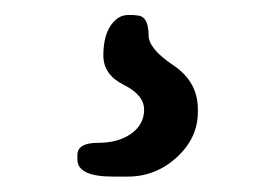

<svg xmlns="http://www.w3.org/2000/svg" viewBox="-20 -31 358 253"><path d="M82 179.2V173.3Q82 157.2 109.1 157.2Q136.2 157.2 153.1 145Q169.9 132.8 169.9 113.5Q169.9 94.2 143.1 80.8Q116.2 67.4 116.2 42.2Q116.2 17.1 125.7 2.9Q135.3 -11.2 148.4 -11.2H155.8L159.7 -10.7Q175.8 -10.7 175.8 15.6Q175.8 33.2 208.3 54.9Q240.7 76.7 240.7 112.8V116.7Q240.7 150.9 212.9 176.3Q185.1 201.7 148.4 201.7H128.9Q82 201.7 82 179.2Z"/></svg>

Font: Averia Sans Libre Light
Style: Regular
Weight: 300
Version: Version 1.002